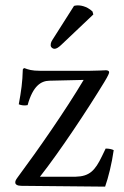

<svg xmlns="http://www.w3.org/2000/svg" viewBox="-20 -693 464 716"><path d="M256 -671 180.4 -552C172.3 -539.2 169 -535.2 169 -524C169 -517 176 -511 183 -511C190 -511 198 -515 213 -530L328 -639L325 -650C302 -672 276.4 -673 270 -673C265 -673 259 -672 256 -671ZM71 -439C68.6 -439 65 -435.4 65 -433C64 -388 59 -353 50 -304C58.8 -300.3 71.4 -298.4 83 -301C103 -374 134 -391.3 164 -392L292 -395C224 -281 124 -137 46 -32C37.4 -20.4 37 -17 37 -12C37 -5 45 0 60 0L372 3C384 -31 397 -83 404 -133C397.5 -136.7 386 -139 374 -139L360 -110C334.5 -57.2 314.1 -35.2 262 -34H129C203 -128 307 -285 369 -387C384.3 -412.2 387 -420 387 -424C387 -428 382 -431 375 -431C370 -431 342 -429 313 -429H130C97.9 -429 85.5 -433.6 71 -439Z"/></svg>

Font: Libertinus Math
Style: Regular
Weight: 400
Designer: Philipp H. Poll
Foundry: Khaled Hosny
Version: Version 6.2